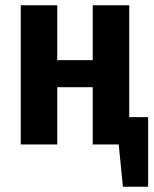

<svg xmlns="http://www.w3.org/2000/svg" viewBox="-20 -550 585 731"><path d="M544 -104V161H448L432 0H333V-218H198V0H59V-530H198V-321H333V-530H472V-104Z"/></svg>

Font: Fira Sans Condensed SemiBold
Style: Regular
Weight: 600
Width: 3
Designer: bBox Type GmbH & Carrois Corporate GbR & Edenspiekermann AG
Foundry: bBox Type GmbH & Carrois Corporate GbR & Edenspiekermann AG
Version: Version 4.301